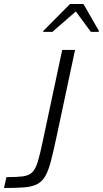

<svg xmlns="http://www.w3.org/2000/svg" viewBox="-43 -937 513 957"><path d="M-23 0 -11 -54Q41 -54 71.5 -58Q102 -62 118.5 -79Q135 -96 146 -133Q157 -170 171 -237L267 -688H331L239 -256Q223 -181 210.5 -133Q198 -85 182 -58Q166 -31 141 -18.5Q116 -6 76.5 -3Q37 0 -23 0ZM172 -778 173 -783 306 -917H373L450 -783L449 -778H410L335 -880L218 -778Z"/></svg>

Font: Saira Light
Style: Italic
Weight: 300
Italic angle: -12°
Designer: Hector Gatti with collaboration of the Omnibus-Type team
Foundry: Omnibus-Type
Version: Version 1.100; ttfautohint (v1.8.3)